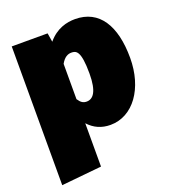

<svg xmlns="http://www.w3.org/2000/svg" viewBox="-142 -662 884 996"><g transform="rotate(-20 300.0 -163.5)"><path d="M386 -557C341 -557 283 -544 236 -487L228 -536H30V230L252 208V-31C284 4 324 22 373 22C499 22 587 -103 587 -270C587 -448 520 -557 386 -557ZM298 -134C280 -134 267 -141 252 -164V-359C270 -391 290 -400 309 -400C335 -400 361 -394 361 -266C361 -165 333 -134 298 -134Z"/></g></svg>

Font: Fira Sans Ultra
Style: Regular
Weight: 950
Designer: Carrois Corporate & Edenspiekermann AG
Foundry: Carrois Corporate GbR & Edenspiekermann AG
Version: Version 4.203;PS 004.203;hotconv 1.0.88;makeotf.lib2.5.64775